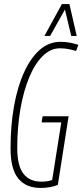

<svg xmlns="http://www.w3.org/2000/svg" viewBox="-20 -916 406 946"><path d="M180 10Q108 10 70 -36.5Q32 -83 32 -184Q32 -297 49 -392.5Q66 -488 98.5 -559.5Q131 -631 176 -670.5Q221 -710 278 -710Q303 -710 326 -705.5Q349 -701 366 -695L355 -665Q334 -671 315 -674.5Q296 -678 275 -678Q229 -678 190.5 -640Q152 -602 124 -535Q96 -468 80.5 -378.5Q65 -289 65 -186Q65 -99 95.5 -60Q126 -21 183 -21Q215 -21 237 -29L282 -313H185L190 -343H318L265 -5Q249 2 226.5 6Q204 10 180 10ZM199 -739 285 -896H322L358 -739H331L300 -869L227 -739Z"/></svg>

Font: Georama Condensed ExtraLight
Style: Italic
Weight: 200
Width: 3
Italic angle: -9°
Designer: Jean-Baptiste Levee
Foundry: Production Type
Version: Version 1.000